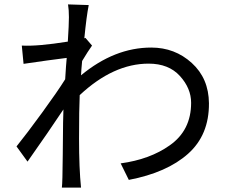

<svg xmlns="http://www.w3.org/2000/svg" viewBox="-20 -814 1040 872"><path d="M342 -382Q339 -319 339 -184Q339 -49 348 38H261Q264 17 265 -109Q266 -235 266.5 -258Q267 -281 267.5 -294.5Q268 -308 268 -317Q203 -219 105 -80L55 -149Q101 -206 171 -302Q241 -398 276 -454Q280 -521 283 -551Q202 -541 87 -524L79 -607Q151 -603 288 -625Q293 -703 293 -736Q293 -769 289 -794L383 -791Q373 -742 363 -640L368 -642L398 -607Q380 -582 353 -537Q349 -496 348 -472Q500 -598 667 -598Q774 -598 851 -528Q928 -458 929 -345Q930 -201 834 -115.5Q738 -30 565 3L528 -72Q661 -90 751 -154Q848 -222 848 -347Q848 -413 797 -469Q746 -525 655 -525Q495 -525 342 -382Z"/></svg>

Font: Swei Fan Sans CJK TC
Style: Regular
Weight: 400
Version: Version 2.130